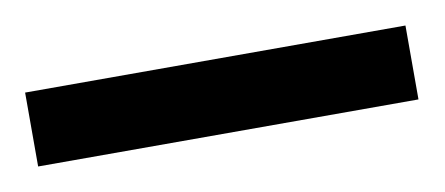

<svg xmlns="http://www.w3.org/2000/svg" viewBox="-28 37 403 174"><g transform="rotate(-10 173.0 124.0)"><path d="M-2 158H348V90H-2Z"/></g></svg>

Font: Kathrein 77 Bold Condensed
Style: Regular
Weight: 700
Width: 3
Designer: Lazydogs Typefoundry, based on Open Sans by Ascender Corporation
Foundry: Lazydogs Typefoundry
Version: Version 1.003;PS 001.003;hotconv 1.0.88;makeotf.lib2.5.64775